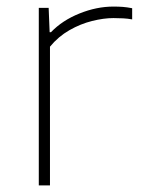

<svg xmlns="http://www.w3.org/2000/svg" viewBox="-20 -564 430 584"><path d="M98 0V-540H128L131 -466H135Q169.5 -502 221.8 -523Q274 -544 325 -544Q341 -544 353.8 -543Q366.5 -542 382 -539V-505Q368.5 -507.5 354.8 -508.2Q341 -509 325 -509Q295.5 -509 260.2 -500.2Q225 -491.5 191.2 -472.2Q157.5 -453 132 -422V0Z"/></svg>

Font: Encode Sans Expanded Expanded Thin
Style: Regular
Weight: 100
Width: 7
Designer: Multiple Designers
Foundry: Impallari Type
Version: Version 3.000; ttfautohint (v1.8.3) -l 8 -r 50 -G 200 -x 14 